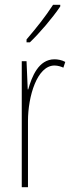

<svg xmlns="http://www.w3.org/2000/svg" viewBox="-20 -783 302 803"><path d="M232 -756V-763H202C168 -711 136 -671 91 -618V-606H105C144 -643 199 -707 232 -756ZM208 -535C141 -535 113 -462 98 -409H96L91 -527H71V0H97V-277C97 -380 135 -509 208 -509C222 -509 237 -504 245 -500L253 -524C239 -532 221 -535 208 -535Z"/></svg>

Font: Noto Sans Oriya ExtCond Thin
Style: Regular
Weight: 100
Width: 2
Designer: Amélie Bonet and Sol Matas
Foundry: Google LLC
Version: Version 2.006